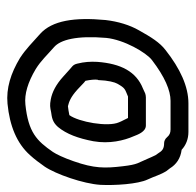

<svg xmlns="http://www.w3.org/2000/svg" viewBox="-25 -501 547 537"><g transform="rotate(90 248.5 -232.5)"><path d="M331 -367H252C248 -367 244 -366 241 -365L228 -359C180 -340 158 -297 153 -231C152 -212 153 -195 158 -175C161 -162 168 -160 174 -154L194 -136C216 -116 237 -105 258 -101C274 -98 280 -99 294 -102C307 -104 321 -105 335 -121C355 -145 367 -178 375 -220C383 -265 373 -306 361 -333C357 -343 349 -367 331 -367ZM310 -317C314 -308 318 -302 322 -292C336 -261 321 -179 302 -153C298 -152 280 -149 277 -149C265 -152 252 -156 230 -176L211 -194C209 -196 208 -196 206 -198C203 -212 202 -225 203 -232C203 -233 204 -233 204 -234C205 -262 210 -280 214 -287C227 -310 229 -308 250 -317ZM380 -418C394 -418 401 -414 407 -404L414 -394C418 -386 421 -379 424 -372C435 -345 440 -346 445 -302C451 -252 451 -222 431 -165C421 -136 411 -116 405 -107C374 -62 350 -38 272 -30C243 -27 210 -37 173 -59C149 -74 135 -90 112 -110C91 -128 79 -174 86 -256C91 -306 127 -368 148 -384C195 -420 233 -436 262 -436H342C352 -436 358 -433 364 -426C368 -421 375 -418 380 -418ZM399 -467C386 -479 369 -486 349 -486H269C222 -486 172 -463 120 -422C99 -406 84 -382 65 -348C50 -322 40 -289 36 -254C28 -168 37 -105 75 -71C100 -49 116 -32 142 -15C185 11 227 24 270 20C332 14 381 -6 414 -43C426 -56 436 -70 446 -84C467 -115 494 -192 497 -240C499 -280 495 -345 482 -372C473 -391 469 -408 458 -425L451 -434C440 -452 423 -464 399 -467Z"/></g></svg>

Font: AppleStorm
Style: XbdOutIta
Weight: 800
Foundry: Cannot Into Space Fonts
Version: Version 1.01